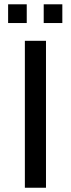

<svg xmlns="http://www.w3.org/2000/svg" viewBox="-20 -881 332 901"><path d="M18.1 -772.9V-860.8H105.5V-772.9ZM185.1 -772.9V-860.8H272.5V-772.9ZM96.7 0V-689.5H195.8V0Z"/></svg>

Font: Acari Sans Medium
Style: Regular
Weight: 500
Designer: Alfredo Marco Pradil and Stefan Peev
Foundry: Hanken Design Co.
Version: Version 1.045